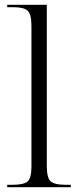

<svg xmlns="http://www.w3.org/2000/svg" viewBox="-20 -780 325 800"><path d="M10 0V-10H31Q80 -10 95.5 -24.5Q111 -39 111 -86V-672Q111 -720 95.5 -735Q80 -750 36 -750H10V-760H175V-88Q175 -40 190.5 -25Q206 -10 255 -10H275V0Z"/></svg>

Font: Noto Serif Display Light
Style: Regular
Weight: 300
Designer: Monotype Design Team
Foundry: Monotype Imaging Inc.
Version: Version 2.009